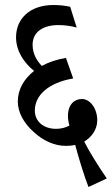

<svg xmlns="http://www.w3.org/2000/svg" viewBox="-20 -652 446 766"><path d="M333 94 406 60C376 16 337 -45 316 -87C344 -104 368 -134 368 -172C368 -220 339 -257 307 -257C278 -257 251 -237 251 -188C251 -180 253 -164 257 -151C242 -143 224 -138 204 -138C154 -138 119 -167 119 -211C119 -272 173 -322 272 -339L243 -421C207 -415 174 -404 147 -389C130 -406 110 -435 110 -473C110 -527 155 -552 213 -552C239 -552 266 -548 286 -542L260 -625C238 -630 215 -632 193 -632C100 -632 44 -578 44 -503C44 -450 74 -403 116 -369C75 -337 51 -294 51 -247C51 -204 75 -160 115 -125C154 -89 199 -70 243 -70C254 -70 268 -71 280 -74C292 -28 316 51 333 94Z"/></svg>

Font: Noto Serif Devanagari ExtraCondensed
Style: Regular
Weight: 400
Width: 2
Designer: Universal Thirst, Indian Type Foundry and the Monotype Design Team
Foundry: Monotype Imaging Inc.
Version: Version 2.004